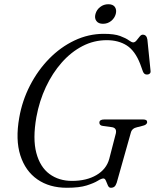

<svg xmlns="http://www.w3.org/2000/svg" viewBox="-20 -874 732 908"><path d="M471 -714Q520.5 -714 548 -703.8Q575.5 -693.5 589 -683.5Q602.5 -673.5 610 -673.5Q618 -673.5 625.5 -682.5Q633 -691.5 640.2 -700.8Q647.5 -710 655 -710Q673.5 -710 677 -687L692 -539Q693 -530 688 -525.8Q683 -521.5 676 -521.5Q662 -520.5 656 -535.5L643 -571.5Q619 -633.5 579.8 -658.8Q540.5 -684 485 -684Q424 -684 370 -656Q316 -628 272 -578.2Q228 -528.5 197 -462.5Q166 -396.5 152 -320Q134 -217.5 151.8 -150.8Q169.5 -84 214 -51.2Q258.5 -18.5 320.5 -18.5Q389 -18.5 436 -46Q483 -73.5 496.5 -122L526 -236Q537 -270 506.5 -273L466.5 -278.5Q450 -280.5 450 -294Q450 -309 473 -309H657.5Q676.5 -309 676 -295.5Q674.5 -283 652.5 -278.5L629 -272.5Q604.5 -267.5 599 -247.5L532 -10Q527.5 3.5 521 8.8Q514.5 14 504 14Q495 14 490.2 3Q485.5 -8 481 -19Q476.5 -30 469 -30Q460 -30 442.2 -19Q424.5 -8 390 3Q355.5 14 296 14Q214 14 157 -25.5Q100 -65 76.2 -139.2Q52.5 -213.5 71 -317.5Q85 -398 121.8 -469.5Q158.5 -541 212.2 -596Q266 -651 332.2 -682.5Q398.5 -714 471 -714ZM467 -761.5Q445.5 -761.5 435.8 -774.8Q426 -788 431.5 -808Q437 -828 453.8 -841Q470.5 -854 492.5 -854Q514 -854 523.2 -841Q532.5 -828 527.5 -808Q522 -788 505.5 -774.8Q489 -761.5 467 -761.5Z"/></svg>

Font: Fraunces 9pt Light
Style: Italic
Weight: 300
Italic angle: -16°
Version: Version 1.000;[0bf87f6ff]